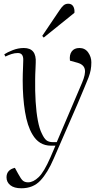

<svg xmlns="http://www.w3.org/2000/svg" viewBox="-20 -783 548 1032"><path d="M269 69Q236 146 197 187.5Q158 229 95 229Q56 229 35.5 212.5Q15 196 15 170Q15 130 60 119L77 150Q93 180 103.5 188.5Q114 197 131 197Q159 197 188 169Q217 141 251 63L278 0H254Q189 0 154 -61Q127 -106 114.5 -182Q102 -258 102 -351Q102 -364 102.5 -385Q103 -406 104 -427Q105 -448 105 -460Q106 -498 76 -498Q59 -498 42 -492.5Q25 -487 9 -479L3 -491Q19 -502 48.5 -513.5Q78 -525 108 -525Q177 -525 172 -445Q172 -436 171 -418Q170 -400 169.5 -383Q169 -366 169 -357Q168 -294 171.5 -237Q175 -180 183.5 -135Q192 -90 205 -65Q217 -39 229.5 -29Q242 -19 264 -19H285L421 -338Q441 -385 436 -410Q431 -435 399 -445L356 -457Q352 -488 365.5 -506.5Q379 -525 407 -525Q437 -525 454 -501Q471 -477 471 -448Q471 -426 467.5 -407Q464 -388 455.5 -365.5Q447 -343 432.5 -309.5Q418 -276 397 -225ZM298 -725Q311 -745 321.5 -754Q332 -763 347 -763Q365 -763 373.5 -749Q382 -735 380 -714L215 -581L207 -590Z"/></svg>

Font: Literata 72pt Light
Style: Italic
Weight: 300
Italic angle: -2°
Designer: Latin by Veronika Burian and Jose Scaglione. Greek by Irene Vlachou. Cyrillic by Vera Evstafieva
Foundry: TypeTogether
Version: Version 3.002